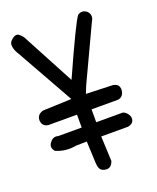

<svg xmlns="http://www.w3.org/2000/svg" viewBox="-146 -841 792 967"><g transform="rotate(-20 250.0 -358.0)"><path d="M31 -738Q58 -764 76 -747.5Q94 -731 98 -720L244 -446Q365 -716 388 -743Q414 -760 438 -739Q459 -715 441 -687L304 -395L288 -355L431 -350Q456 -346 461.5 -329Q467 -312 459.5 -294Q452 -276 431 -272H288V-203H431Q447 -197 457 -181Q467 -165 461.5 -148.5Q456 -132 431 -127H287L293 6Q285 30 269.5 35.5Q254 41 235 32.5Q216 24 215 -14L210 -128L153 -127Q95 -116 43 -139Q19 -166 45 -192Q61 -210 86 -203H210V-272H56Q32 -276 25.5 -294Q19 -312 26.5 -328Q34 -344 56 -350L210 -356L38 -662Q24 -683 20.5 -704.5Q17 -726 31 -738Z"/></g></svg>

Font: Kosefont JP
Style: Regular
Weight: 400
Designer: Nozomi Seto 瀬戸のぞみ
Version: Version 3.00;June 19, 2020